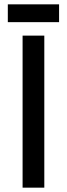

<svg xmlns="http://www.w3.org/2000/svg" viewBox="-20 -864 308 884"><path d="M184 -700H84V0H184ZM252 -762V-844H16V-762Z"/></svg>

Font: Bruno Ace
Style: Regular
Weight: 400
Designer: Astigmatic (AOETI)
Foundry: Astigmatic (AOETI)
Version: Version 1.000